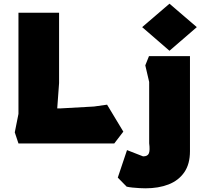

<svg xmlns="http://www.w3.org/2000/svg" viewBox="-20 -777 1115 1040"><path d="M80 0 60 -60 80 -160V-708H300V-327L290 -190H310L489 -200L560 -210L648 -64L599 0ZM898 -502 750 -630 898 -757 1046 -630ZM768 243Q756 243 736.5 242Q717 241 697.5 239Q678 237 666 234L618 185L668 36L755 70Q780 70 786.5 53.5Q793 37 788 -1V-333L767 -423L787 -473H1009V42Q1009 112 978 156.5Q947 201 893 222Q839 243 768 243Z"/></svg>

Font: Rowdies
Style: Bold
Weight: 700
Designer: Jaikishan Patel
Version: Version 1.000; ttfautohint (v1.8.3)